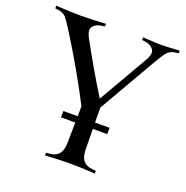

<svg xmlns="http://www.w3.org/2000/svg" viewBox="-130 -853 945 973"><g transform="rotate(20 342.5 -366.0)"><path d="M377.9 -365.2 532.2 -632.3Q555.7 -672.9 539.6 -692.9Q524.4 -712.4 491.7 -716.3L478 -717.8V-732.4Q552.7 -727.5 576.7 -727.5Q600.6 -727.5 675.3 -732.4V-717.8L661.6 -716.3Q629.4 -712.9 613.3 -692.9Q598.1 -673.3 574.2 -632.3L396 -323.2L397 -243.2H475.1V-209H397.5L398.9 -100.1Q399.4 -59.6 415 -39.6Q430.7 -19.5 463.4 -16.6L484.4 -14.6V0Q402.8 -4.9 350.1 -4.9Q297.4 -4.9 215.8 0V-14.6L236.8 -16.6Q269 -19.5 284.9 -39.6Q300.8 -59.6 301.3 -100.1L302.7 -209H226.1V-243.2H303.2L304.2 -296.9Q215.8 -467.8 112.3 -632.3Q85.9 -674.8 71.3 -692.9Q56.2 -712.4 23.4 -716.3L9.8 -717.8V-732.4Q84.5 -727.5 144 -727.5Q203.1 -727.5 277.8 -732.4V-717.8L264.2 -716.3Q231.9 -712.9 215.8 -692.9Q200.2 -672.4 222.7 -632.3Q299.8 -490.7 377.9 -365.2Z"/></g></svg>

Font: Flanker
Style: Regular
Weight: 400
Designer: Flanker
Foundry: Flanker
Version: Version 2.027